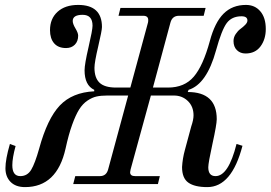

<svg xmlns="http://www.w3.org/2000/svg" viewBox="-20 -744 1094 776"><path d="M2 -64Q2 -100.1 20 -162.1L43 -153.8Q29.8 -105.5 29.8 -76.2Q29.8 -32.2 62 -32.2Q90.8 -32.2 106.2 -58.1Q121.6 -84 138.2 -143.1Q171.4 -264.6 221.7 -317.6Q272 -370.6 360.8 -375V-380.9Q321.8 -399.4 321.8 -460Q321.8 -484.4 337.9 -553.7Q354 -623 354 -640.1Q354 -684.1 314 -684.1Q273.9 -684.1 273.9 -659.2Q273.9 -647.5 284.9 -629.2Q295.9 -610.8 295.9 -600.1Q295.9 -577.1 282.5 -563.5Q269 -549.8 247.1 -549.8Q215.3 -549.8 198.7 -569.1Q182.1 -588.4 182.1 -622.1Q182.1 -668.5 212.6 -696.3Q243.2 -724.1 295.9 -724.1Q392.1 -724.1 392.1 -634.8Q392.1 -621.1 377 -556.6Q361.8 -492.2 361.8 -470.2Q361.8 -429.2 382.3 -409.7Q402.8 -390.1 449.2 -390.1H506.8L578.1 -652.8Q579.1 -656.7 579.1 -663.1Q579.1 -680.2 559.1 -680.2H459L466.8 -711.9H811L803.2 -680.2H703.1Q676.3 -680.2 668.9 -652.8L598.1 -390.1H659.2Q725.6 -390.1 763.2 -434.1Q800.8 -478 828.1 -578.1Q848.1 -653.3 883.5 -688.7Q918.9 -724.1 974.1 -724.1Q1010.3 -724.1 1032.2 -698.2Q1054.2 -672.4 1054.2 -627Q1054.2 -585.4 1033 -556.6Q1011.7 -527.8 972.2 -527.8Q951.2 -527.8 937.5 -541.3Q923.8 -554.7 923.8 -578.1Q923.8 -593.3 932.6 -606.4Q941.4 -619.6 951.9 -627.2Q962.4 -634.8 971.2 -643.8Q980 -652.8 980 -661.1Q980 -678.2 956.1 -678.2Q917 -678.2 896.5 -650.9Q876 -623.5 853 -540Q815.4 -403.8 742.2 -380.9L738.8 -372.1Q856 -372.1 856 -262.2Q856 -241.2 838.9 -163.6Q821.8 -85.9 821.8 -67.9Q821.8 -32.2 851.1 -32.2Q903.3 -32.2 936 -162.1L960 -154.8Q916.5 12.2 817.9 12.2Q766.6 12.2 741.2 -5.9Q715.8 -23.9 715.8 -68.8Q717.8 -103.5 727.1 -137.2L752.9 -232.9Q762.2 -259.8 762.2 -277.8Q762.2 -313.5 739.3 -335.7Q716.3 -357.9 683.1 -357.9H589.8L507.8 -59.1Q505.9 -51.3 505.9 -47.9Q505.9 -32.2 525.9 -32.2H626L618.2 0H275.9L284.2 -32.2H383.8Q409.7 -32.2 417 -59.1L498 -357.9H413.1Q388.2 -357.9 370.4 -354Q352.5 -350.1 333.5 -337.4Q314.5 -324.7 300 -301.8Q285.6 -278.8 271.5 -239.5Q257.3 -200.2 245.1 -144Q210.4 12.2 81.1 12.2Q43.5 12.2 22.7 -8.8Q2 -29.8 2 -64Z"/></svg>

Font: Flanker Steampunk
Style: Italic
Weight: 400
Italic angle: -12°
Designer: Alexey Kryukov, Leonardo Di Lena
Foundry: Alexey Kryukov, Leonardo Di Lena
Version: 1.210